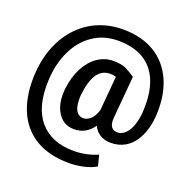

<svg xmlns="http://www.w3.org/2000/svg" viewBox="-155 -843 1205 1216"><g transform="rotate(20 448.0 -235.5)"><path d="M854 -261.2C857.4 -347.7 845.2 -422.9 816.4 -487.3C759.3 -616.2 641.6 -691.9 471.7 -691.9C217.3 -691.9 52.2 -494.1 40.5 -226.6C29.8 62 177.2 221.2 435.5 221.2C465.8 221.2 498 217.8 532.2 210.4C565.9 203.1 594.2 192.4 617.2 177.7L598.6 105C578.6 114.7 553.7 123 524.4 129.4C494.6 135.7 465.8 138.7 437.5 138.7C337.4 138.7 260.7 107.4 207.5 44.9C154.3 -17.6 130.9 -107.9 136.2 -226.6C139.6 -301.3 154.8 -367.7 182.6 -426.3C210 -484.4 248 -530.3 296.9 -564C345.2 -597.7 402.8 -614.3 469.7 -614.3C683.1 -614.3 777.3 -474.1 766.6 -257.8C763.7 -150.4 721.2 -66.4 658.2 -66.4C629.9 -66.4 599.6 -81.5 606.4 -148.9L630.9 -430.2C611.3 -444.3 590.8 -456.5 569.8 -467.3C548.3 -478 519 -483.4 481.4 -483.4C442.9 -483.4 407.7 -472.2 375.5 -450.2C310.5 -405.3 265.6 -321.3 253.4 -210C247.1 -144 257.3 -91.3 283.2 -51.3C309.1 -11.2 345.7 8.8 393.1 8.8C446.3 8.8 489.3 -14.6 522 -61.5C543 -16.1 585 10.3 640.1 10.3C789.1 10.3 848.6 -129.4 854 -261.2ZM360.8 -210C374 -334.5 414.6 -399.9 490.2 -399.9C503.9 -399.9 517.1 -397.9 529.8 -393.6L509.3 -161.6C498 -127.9 484.4 -105.5 468.8 -94.2C452.6 -82.5 438.5 -76.7 426.3 -76.7C377 -76.7 354.5 -123.5 360.8 -210Z"/></g></svg>

Font: Vazirmatn
Style: Bold
Weight: 700
Designer: Saber Rastikerdar
Foundry: Saber Rastikerdar
Version: Version 33.003